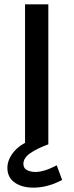

<svg xmlns="http://www.w3.org/2000/svg" viewBox="-20 -663 338 882"><path d="M95 0V-643H202V0ZM265.5 163.5Q199.5 199 133.5 199Q81 199 47.5 175.5Q14 152 14 108.5Q14 71.5 41.5 36.8Q69 2 122.5 -19.5L202 0Q149 19.5 118.2 41.2Q87.5 63 87.5 89.5Q87.5 110 104.2 118.5Q121 127 142.5 127Q182.5 127 240.5 96.5Z"/></svg>

Font: Karla SemiBold
Style: Regular
Weight: 600
Designer: Jonathan Pinhorn
Version: Version 2.004; ttfautohint (v1.8.4.7-5d5b);gftools[0.9.33]